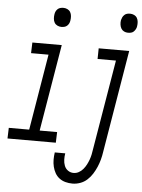

<svg xmlns="http://www.w3.org/2000/svg" viewBox="-104 -780 771 1041"><g transform="rotate(5 282.0 -259.5)"><path d="M196 -628Q185 -628 174.5 -633Q164 -638 158.5 -647.5Q153 -657 152 -669Q151 -681 153 -693Q154 -701 157.5 -708.5Q161 -716 167.5 -722Q174 -728 182.5 -730Q191 -732 199 -732Q210 -732 220.5 -727Q231 -722 236.5 -712.5Q242 -703 243 -691Q244 -679 242 -667Q241 -659 237.5 -651.5Q234 -644 227.5 -638Q221 -632 212.5 -630Q204 -628 196 -628ZM-42 0 -40 -58H71L140 -472H45L47 -530H207L128 -58H223L221 0ZM559 -628Q547 -628 537 -633Q527 -638 521.5 -647.5Q516 -657 514.5 -669Q513 -681 515 -693Q517 -701 520.5 -708.5Q524 -716 530.5 -722Q537 -728 545 -730Q553 -732 561 -732Q573 -732 583.5 -727Q594 -722 599.5 -712.5Q605 -703 606 -691Q607 -679 605 -667Q604 -659 600 -651.5Q596 -644 590 -638Q584 -632 575.5 -630Q567 -628 559 -628ZM330 213Q310 213 291.5 208Q273 203 258.5 192Q244 181 235 165Q226 149 221.5 130.5Q217 112 217 92.5Q217 73 220 53H277Q274 70 274.5 87.5Q275 105 281 120.5Q287 136 300.5 145.5Q314 155 331 155Q346 155 359.5 147.5Q373 140 383 128Q393 116 400 102.5Q407 89 412 75Q417 61 420 47Q423 33 425 18L507 -472H407L408 -530H574L481 28Q478 49 472.5 69.5Q467 90 458.5 110Q450 130 438 149Q426 168 409.5 183Q393 198 372 205.5Q351 213 330 213Z"/></g></svg>

Font: Iosevka Curly Slab LtExObl
Style: Regular
Weight: 300
Width: 7
Italic angle: -9°
Monospace: yes
Designer: Belleve Invis
Foundry: Belleve Invis
Version: Version 11.1.0; ttfautohint (v1.8.3)